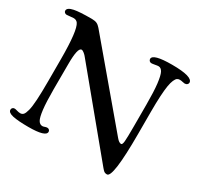

<svg xmlns="http://www.w3.org/2000/svg" viewBox="-163 -891 1124 1091"><g transform="rotate(30 399.0 -345.5)"><path d="M107.4 -275.4V-418.9Q107.4 -606.4 81.5 -643.6Q71.8 -657.2 53.2 -657.2Q46.9 -657.2 31.7 -655.3Q16.6 -653.3 9.3 -653.3Q2 -653.3 -3.7 -658.2Q-9.3 -663.1 -9.3 -670.4Q-9.3 -689.9 30.3 -698.2Q63.5 -705.1 143.1 -705.1Q166.5 -705.1 178.7 -699.2Q190.9 -693.4 202.6 -679.7L613.3 -192.9Q630.4 -172.4 644 -172.4Q652.8 -172.4 655 -197Q657.2 -221.7 657.2 -293V-438Q657.2 -523.4 651.4 -573Q645.5 -622.6 635.3 -642.1Q625 -661.6 607.9 -661.6Q601.6 -661.6 586.4 -658.7Q571.3 -655.8 563.5 -655.8Q556.2 -655.8 550.8 -661.1Q545.4 -666.5 545.4 -673.8Q545.4 -707.5 670.4 -707.5Q807.1 -707.5 807.1 -668Q807.1 -661.1 801 -655.8Q794.9 -650.4 784.7 -650.4Q779.8 -650.4 770.5 -652.8Q761.2 -655.3 751 -655.3Q741.2 -655.3 734.1 -650.1Q727.1 -645 720.2 -629.6Q713.4 -614.3 709 -588.1Q704.6 -562 702.1 -518.3Q699.7 -474.6 699.7 -414.6V-269.5Q699.7 17.6 661.1 17.6Q657.7 17.6 654.8 17.1Q651.9 16.6 649.7 16.1Q647.5 15.6 645 14.2Q642.6 12.7 641.4 12Q640.1 11.2 637.5 8.5Q634.8 5.9 634 5.1Q633.3 4.4 630.1 0.7Q627 -2.9 626 -3.9L218.3 -497.6Q211.9 -506.3 200.9 -515.4Q189.9 -524.4 182.6 -524.4Q157.7 -524.4 157.7 -415.5L157.2 -252Q157.2 -166.5 162.8 -118.9Q168.5 -71.3 178.7 -54Q189 -36.6 206.1 -36.6Q211.9 -36.6 220.2 -39.8Q228.5 -43 235.8 -43Q243.2 -43 248.3 -38.1Q253.4 -33.2 253.4 -25.9Q253.4 7.3 139.2 7.3Q72.3 7.3 37.4 -0.2Q2.4 -7.8 2.4 -26.9Q2.4 -34.7 7.6 -39.6Q12.7 -44.4 21 -44.4Q25.9 -44.4 38.1 -40.8Q50.3 -37.1 60.5 -37.1Q72.8 -37.1 80.6 -45.7Q88.4 -54.2 95 -78.9Q101.6 -103.5 104.5 -151.6Q107.4 -199.7 107.4 -275.4Z"/></g></svg>

Font: Cooper*
Style: Regular
Weight: 400
Designer: Owen Earl
Foundry: indestructible type*
Version: Version 0.001